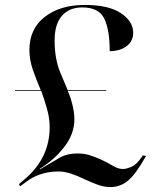

<svg xmlns="http://www.w3.org/2000/svg" viewBox="-20 -743 627 777"><path d="M428 14Q466 14 497.5 -11.5Q529 -37 571 -112L558 -114Q534 -77 512 -68Q490 -59 478 -59Q458 -59 436 -72.5Q414 -86 385 -99Q360 -110 339 -116Q318 -122 293 -122Q252 -122 222 -105Q192 -88 142 -58L141 -60Q201 -97 241 -149.5Q281 -202 281 -260Q281 -288 272.5 -321.5Q264 -355 254 -375H410V-378H254Q248 -392 224.5 -448Q201 -504 201 -579Q201 -646 231 -679.5Q261 -713 313 -713Q380 -713 402 -667.5Q424 -622 424 -536Q465 -536 492 -556Q519 -576 519 -610Q519 -657 469 -690Q419 -723 323 -723Q223 -723 161 -674.5Q99 -626 99 -541Q99 -500 113.5 -459Q128 -418 145 -378H41V-375H147Q158 -345 169.5 -305Q181 -265 181 -229Q181 -108 88 -25L57 2L61 11L100 -17Q151 -49 217 -49Q241 -49 267 -40.5Q293 -32 319 -19Q343 -8 371 3Q399 14 428 14Z"/></svg>

Font: Noto Serif Display Semi
Style: Regular
Weight: 600
Designer: Monotype Design Team
Foundry: Monotype Imaging Inc.
Version: Version 1.900